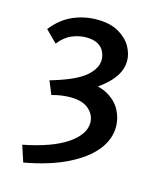

<svg xmlns="http://www.w3.org/2000/svg" viewBox="-98 -545 615 757"><g transform="rotate(15 210.0 -167.0)"><path d="M85 -197Q185 -226 224 -259Q263 -292 263 -328Q263 -344 255.5 -360.5Q248 -377 230 -387.5Q212 -398 181 -398Q153 -398 124 -386Q95 -374 71 -343L24 -390Q60 -436 106.5 -456.5Q153 -477 205 -477Q259 -477 293.5 -457Q328 -437 344.5 -408Q361 -379 361 -350Q361 -319 344 -291Q327 -263 294.5 -237Q262 -211 215 -187.5Q168 -164 107 -143ZM69 143 47 76Q164 53 224 12Q284 -29 284 -77Q284 -108 258.5 -131Q233 -154 182 -154Q167 -154 148 -151.5Q129 -149 107 -143L156 -219Q170 -224 185 -226.5Q200 -229 217 -229Q278 -229 315 -208Q352 -187 369 -154.5Q386 -122 386 -88Q386 -36 350 9Q314 54 243.5 89Q173 124 69 143Z"/></g></svg>

Font: Ysabeau SC SemiBold
Style: Regular
Weight: 600
Designer: Christian Thalmann (Catharsis Fonts)
Version: Version 2.001;gftools[0.9.30]; featfreeze: smcp